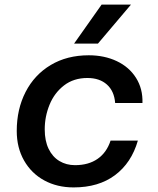

<svg xmlns="http://www.w3.org/2000/svg" viewBox="-20 -805 690 837"><path d="M53 -234Q53 -329 91.5 -404Q130 -479 201 -521.5Q272 -564 367 -564Q435 -564 489 -538.5Q543 -513 573 -465.5Q603 -418 601 -356H482Q478 -408 446 -436.5Q414 -465 361 -465Q301 -465 259 -432.5Q217 -400 196 -348.5Q175 -297 175 -241Q175 -191 192 -156Q209 -121 239 -103Q269 -85 307 -85Q366 -85 405.5 -112.5Q445 -140 462 -192H581Q553 -95 481.5 -41.5Q410 12 301 12Q229 12 173 -18.5Q117 -49 85 -105Q53 -161 53 -234ZM423 -785H551L407 -615H303Z"/></svg>

Font: Azeret Mono Medium
Style: Italic
Weight: 500
Italic angle: -12°
Designer: Martin Vácha
Foundry: Displaay
Version: Version 1.000; Glyphs 3.0.3, build 3074